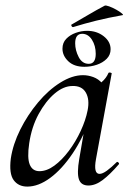

<svg xmlns="http://www.w3.org/2000/svg" viewBox="-20 -677 477 710"><path d="M81 13Q48 13 30.5 -11Q13 -35 20 -91Q28 -144 55 -198Q82 -252 120.5 -298Q159 -344 203 -371.5Q247 -399 287 -399Q306 -399 325 -392Q344 -385 357.5 -369.5Q371 -354 373 -328L325 -357Q339 -359 356 -373.5Q373 -388 381 -407Q383 -410 388.5 -408.5Q394 -407 393 -405L335 -89Q325 -34 348 -34Q359 -34 375.5 -46Q392 -58 411 -77Q414 -80 418 -76Q422 -72 419 -69Q387 -32 360 -11.5Q333 9 307 9Q280 9 272 -13.5Q264 -36 273 -89L297 -229L315 -246Q288 -168 248.5 -109.5Q209 -51 165.5 -19Q122 13 81 13ZM126 -44Q153 -44 181 -64.5Q209 -85 234.5 -119Q260 -153 278.5 -193Q297 -233 304 -269Q312 -309 297.5 -334.5Q283 -360 248 -359Q215 -359 182 -331Q149 -303 123 -255.5Q97 -208 88 -147Q80 -93 90 -68.5Q100 -44 126 -44ZM292 -430Q254 -430 232.5 -450.5Q211 -471 211 -497Q211 -519 225 -533.5Q239 -548 260 -555.5Q281 -563 302 -563Q338 -563 363.5 -543Q389 -523 389 -495Q389 -474 374.5 -459.5Q360 -445 338 -437.5Q316 -430 292 -430ZM308 -441Q334 -441 334 -478Q334 -508 320 -530Q306 -552 284 -552Q258 -552 258 -517Q258 -491 271 -466Q284 -441 308 -441ZM251 -577Q247 -576 244.5 -581Q242 -586 246 -587Q281 -607 308 -623Q335 -639 367 -656Q371 -658 383.5 -653.5Q396 -649 409.5 -641.5Q423 -634 430.5 -627.5Q438 -621 433 -621Q378 -611 335.5 -600.5Q293 -590 251 -577Z"/></svg>

Font: Cormorant Garamond Light Medium
Style: Italic
Weight: 500
Italic angle: -10°
Version: Version 4.001